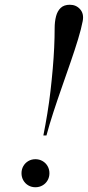

<svg xmlns="http://www.w3.org/2000/svg" viewBox="-20 -778 370 808"><path d="M162.5 -208Q171.5 -253 179.2 -300.2Q187 -347.5 192.5 -395.2Q198 -443 202 -489Q206 -535 208 -578Q210 -621 210 -659Q210 -687 215.8 -709.2Q221.5 -731.5 235.5 -744.8Q249.5 -758 274 -758Q300.5 -758 317.2 -739Q334 -720 328 -689Q322 -657 308.5 -612.8Q295 -568.5 277.2 -517Q259.5 -465.5 240.5 -411.5Q221.5 -357.5 204.5 -305.2Q187.5 -253 175.5 -208ZM129 10Q112.5 10 99.2 2.2Q86 -5.5 78.2 -19Q70.5 -32.5 70.5 -49Q70.5 -65.5 78.2 -79Q86 -92.5 99.2 -100.2Q112.5 -108 129 -108Q145.5 -108 159 -100.2Q172.5 -92.5 180.2 -79Q188 -65.5 188 -49Q188 -32.5 180.2 -19Q172.5 -5.5 159 2.2Q145.5 10 129 10Z"/></svg>

Font: Bodoni Moda 18pt
Style: Italic
Weight: 400
Italic angle: -13°
Designer: Owen Earl
Foundry: indestructible type
Version: Version 2.005